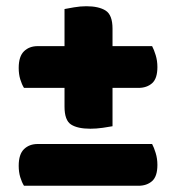

<svg xmlns="http://www.w3.org/2000/svg" viewBox="-20 -596 565 616"><path d="M341 -448H468Q474 -437 479.5 -419Q485 -401 485 -381Q485 -344 468 -329Q451 -314 424 -314H341V-191Q331 -189 310 -186Q289 -183 270 -183Q229 -183 208 -196.5Q187 -210 187 -254V-314H57Q50 -325 45 -341.5Q40 -358 40 -378Q40 -415 57 -431.5Q74 -448 101 -448H187V-567Q197 -569 217.5 -572.5Q238 -576 257 -576Q297 -576 319 -562Q341 -548 341 -504ZM57 0Q50 -11 45 -27.5Q40 -44 40 -64Q40 -101 57 -117.5Q74 -134 101 -134H468Q474 -123 479.5 -105Q485 -87 485 -67Q485 -30 468 -15Q451 0 424 0Z"/></svg>

Font: Baloo Bhai 2 ExtraBold
Style: Regular
Weight: 800
Designer: Supriya Tembe, Noopur Datye and Ek Type
Foundry: Ek Type
Version: Version 1.640;PS 1.000;hotconv 16.6.51;makeotf.lib2.5.65220;